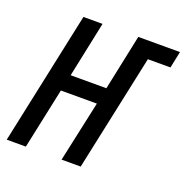

<svg xmlns="http://www.w3.org/2000/svg" viewBox="-102 -631 707 727"><g transform="rotate(20 251.5 -268.0)"><path d="M0 0 114 -536H191L144 -312H288L335 -536H503L489 -469H398L298 0H221L274 -245H129L77 0Z"/></g></svg>

Font: Noto Sans UI Condensed
Style: Italic
Weight: 400
Width: 3
Italic angle: -12°
Designer: Monotype Design Team
Foundry: Monotype Imaging Inc.
Version: Version 1.901